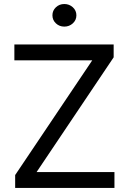

<svg xmlns="http://www.w3.org/2000/svg" viewBox="-20 -926 635 946"><path d="M54.7 -63.5 434.6 -628.9H50.8V-707H540V-643.6L160.2 -78.1H543.9V0H54.7ZM238.3 -850.6Q238.3 -874 255.4 -890.1Q272.5 -906.2 296.9 -906.2Q321.3 -906.2 338.9 -890.1Q356.4 -874 356.4 -850.6Q356.4 -827.1 338.9 -811Q321.3 -794.9 296.9 -794.9Q272.5 -794.9 255.4 -811Q238.3 -827.1 238.3 -850.6Z"/></svg>

Font: Pretendard JP
Style: Regular
Weight: 400
Designer: Base glyphs from Inter by Rasmus Andersson; Hangeul glyphs from Noto Sans CJK(Source Han Sans) by Jang Soo-young and Kan
Foundry: Kil Hyung-jin
Version: Version 1.309